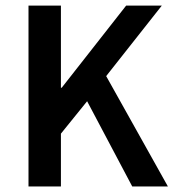

<svg xmlns="http://www.w3.org/2000/svg" viewBox="-20 -674 640 694"><path d="M83 0V-653.8H200.2V-356.9H203.1L436 -653.8H564.9L363.8 -398.9L586.9 0H458L294.9 -308.1L200.2 -190.9V0Z"/></svg>

Font: SourceCodePro-Semibold
Style: Regular
Weight: 600
Monospace: yes
Designer: Paul D. Hunt
Foundry: Adobe Systems Incorporated
Version: Version 1.009;PS 1.000;hotconv 1.0.70;makeotf.lib2.5.5900